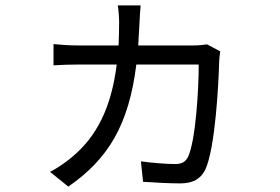

<svg xmlns="http://www.w3.org/2000/svg" viewBox="-20 -633 1040 714"><path d="M799 -442 750 -468C736 -466 720 -464 699 -464H494L499 -552C500 -571 501 -594 503 -613H418C421 -595 423 -568 423 -549C423 -519 422 -491 421 -464H271C240 -464 208 -466 179 -469V-390C208 -392 240 -393 271 -393H414C394 -232 339 -125 249 -50C228 -32 193 -7 166 6L234 61C383 -42 459 -169 487 -393H719C719 -302 708 -110 679 -49C669 -30 655 -23 631 -23C601 -23 546 -27 504 -33L512 43C551 46 613 49 650 49C698 49 726 32 743 -1C781 -82 793 -326 795 -402C795 -413 797 -429 799 -442Z"/></svg>

Font: Noto Sans Mono CJK SC
Style: Regular
Weight: 400
Designer: Ryoko NISHIZUKA 西塚涼子 (kana, bopomofo & ideographs); Paul D. Hunt (Latin, Greek & Cyrillic); Sandoll Communications 산돌커뮤니
Foundry: Adobe
Version: Version 2.004;hotconv 1.0.118;makeotfexe 2.5.65603